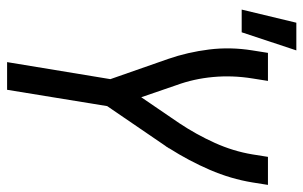

<svg xmlns="http://www.w3.org/2000/svg" viewBox="-177 -678 855 541"><g transform="rotate(90 250.5 -407.5)"><path d="M155 0 203 -291 146 -454Q127 -509 119.5 -569Q112 -629 122 -691L129 -735H208L201 -691Q192 -635 197 -580.5Q202 -526 220 -477L254 -378L327 -485Q359 -533 382.5 -585Q406 -637 415 -691L422 -735H501L494 -691Q484 -630 458.5 -571Q433 -512 398 -457V-456Q396 -454 394.5 -451Q393 -448 391 -446L279 -282L233 0ZM7 -661 44 -815H122L71 -661Z"/></g></svg>

Font: Iosevka Term Curly Oblique
Style: Regular
Weight: 400
Italic angle: -9°
Designer: Belleve Invis
Foundry: Belleve Invis
Version: Version 32.3.0